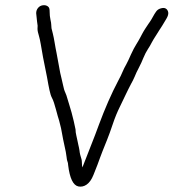

<svg xmlns="http://www.w3.org/2000/svg" viewBox="-20 -692 657 727"><path d="M142 -672C135 -671 129 -668 124 -662C119 -656 117 -649 117 -642C120 -615 121 -601 122 -598C123 -595 122 -590 122 -583C122 -576 124 -567 128 -554C132 -541 136 -515 143 -475L158 -400C165 -360 170 -334 176 -323C182 -312 187 -296 192 -277C197 -258 201 -244 204 -235C210 -214 213 -198 215 -186C217 -174 220 -159 224 -141C228 -123 231 -109 232 -98C233 -92 233 -87 235 -82C237 -77 238 -72 238 -67C244 -17 257 10 277 14C287 16 298 14 308 7C318 0 327 -12 334 -30L349 -68C356 -87 362 -104 368 -119L386 -164C392 -179 399 -198 407 -222C415 -246 424 -268 434 -288C444 -308 452 -326 458 -338C464 -350 469 -361 475 -372C481 -383 486 -392 490 -402C494 -412 499 -423 506 -436C513 -449 518 -461 523 -473C528 -485 534 -497 540 -506C546 -515 550 -522 554 -530C558 -538 565 -549 574 -563L584 -579C587 -584 591 -589 595 -596C599 -603 604 -611 610 -621C616 -631 618 -639 617 -645C616 -651 613 -657 607 -660C601 -663 595 -662 588 -660C581 -658 575 -654 571 -648L565 -639L553 -618C549 -611 545 -606 543 -603L531 -585C521 -570 515 -557 510 -548C507 -542 502 -534 496 -524C490 -514 483 -502 476 -486C469 -470 463 -457 458 -448C453 -439 448 -430 444 -420C440 -410 435 -400 429 -389C401 -336 377 -280 355 -221C347 -199 335 -167 319 -127C303 -87 294 -64 292 -58C291 -62 290 -68 290 -77C290 -86 288 -92 286 -98C284 -104 283 -109 282 -114C281 -119 281 -126 279 -133C277 -140 276 -148 274 -156C272 -164 271 -171 269 -179C267 -187 266 -195 266 -202C262 -222 257 -244 251 -266C245 -288 239 -305 236 -316C233 -327 230 -336 227 -342C224 -348 221 -358 218 -373C215 -388 211 -402 208 -416L194 -492C192 -503 189 -516 187 -530C185 -544 182 -556 180 -565C178 -574 176 -580 175 -585L174 -599C174 -603 173 -609 171 -618C169 -627 168 -637 168 -647C168 -657 167 -664 161 -668C155 -672 149 -673 142 -672Z"/></svg>

Font: AppleStorm
Style: Ita
Weight: 400
Foundry: Cannot Into Space Fonts
Version: Version 1.01